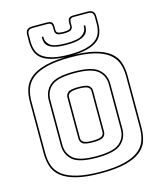

<svg xmlns="http://www.w3.org/2000/svg" viewBox="-143 -1090 1023 1217"><g transform="rotate(-15 368.5 -481.0)"><path d="M689 -530V-189Q689 -142 676 -102.5Q663 -63 627.5 -35Q592 -7 529.5 9Q467 25 369 25Q271 25 208.5 9Q146 -7 110.5 -35Q75 -63 61.5 -102.5Q48 -142 48 -189V-530Q48 -577 61.5 -616.5Q75 -656 110.5 -684.5Q146 -713 208.5 -729Q271 -745 369 -745Q467 -745 529.5 -729Q592 -713 627.5 -684.5Q663 -656 676 -616.5Q689 -577 689 -530ZM679 -189V-530Q679 -576 665.5 -613.5Q652 -651 617.5 -678Q583 -705 522.5 -720Q462 -735 369 -735Q276 -735 215 -720Q154 -705 119.5 -678Q85 -651 71.5 -613.5Q58 -576 58 -530V-189Q58 -143 71.5 -105.5Q85 -68 119.5 -41.5Q154 -15 215 0Q276 15 369 15Q462 15 522.5 0Q583 -15 617.5 -41.5Q652 -68 665.5 -105.5Q679 -143 679 -189ZM570 -212Q570 -152 527 -114.5Q484 -77 367 -77Q250 -77 208 -114.5Q166 -152 166 -212V-507Q166 -567 208 -604.5Q250 -642 367 -642Q484 -642 527 -604.5Q570 -567 570 -507ZM176 -212Q176 -156 216 -121.5Q256 -87 367 -87Q478 -87 519 -121.5Q560 -156 560 -212V-507Q560 -563 519 -597.5Q478 -632 367 -632Q256 -632 216 -597.5Q176 -563 176 -507ZM285 -225V-494Q285 -513 300 -526.5Q315 -540 369 -540Q423 -540 438 -526.5Q453 -513 453 -494V-225Q453 -205 438 -191.5Q423 -178 369 -178Q315 -178 300 -191.5Q285 -205 285 -225ZM295 -494V-225Q295 -207 310.5 -197.5Q326 -188 369 -188Q412 -188 427.5 -197.5Q443 -207 443 -225V-494Q443 -511 427.5 -520.5Q412 -530 369 -530Q327 -530 311 -520.5Q295 -511 295 -494ZM595 -941V-897Q595 -864 585.5 -835.5Q576 -807 551 -787Q526 -767 481.5 -755.5Q437 -744 368 -744Q299 -744 254.5 -755.5Q210 -767 185 -787Q160 -807 150.5 -835.5Q141 -864 141 -897V-941Q141 -965 152 -976Q163 -987 187 -987H283Q304 -987 313 -978.5Q322 -970 322 -946V-925Q322 -913 333 -907.5Q344 -902 369 -902Q395 -902 406.5 -907.5Q418 -913 418 -925V-946Q418 -970 427 -978.5Q436 -987 458 -987H549Q573 -987 584 -976Q595 -965 595 -941ZM585 -897V-941Q585 -960 576.5 -968.5Q568 -977 549 -977H458Q441 -977 434.5 -970.5Q428 -964 428 -946V-925Q428 -911 417 -901.5Q406 -892 369 -892Q332 -892 322 -901.5Q312 -911 312 -925V-946Q312 -964 305.5 -970.5Q299 -977 283 -977H187Q168 -977 159.5 -968.5Q151 -960 151 -941V-897Q151 -865 160.5 -838.5Q170 -812 194.5 -793.5Q219 -775 261 -764.5Q303 -754 368 -754Q433 -754 475 -764.5Q517 -775 541.5 -793.5Q566 -812 575.5 -838.5Q585 -865 585 -897ZM502 -907H512V-898Q512 -884 506.5 -869.5Q501 -855 486 -843.5Q471 -832 442 -825Q413 -818 367 -818Q321 -818 293 -825Q265 -832 250.5 -843.5Q236 -855 231.5 -869.5Q227 -884 227 -898V-907H237V-898Q237 -871 261.5 -849.5Q286 -828 367 -828Q448 -828 475 -849.5Q502 -871 502 -898Z"/></g></svg>

Font: Bungee Outline
Style: Regular
Weight: 400
Designer: David Jonathan Ross
Foundry: David Jonathan Ross
Version: Version 1.000;PS 1.0;hotconv 1.0.72;makeotf.lib2.5.5900